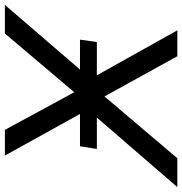

<svg xmlns="http://www.w3.org/2000/svg" viewBox="-27 -745 745 785"><g transform="rotate(-90 345.5 -352.5)"><path d="M-27 0 304 -383 303 -342 102 -705H207L366 -412H353L601 -705H718L402 -338L401 -381L614 0H508L337 -310H354L91 0ZM129 -329 140 -398H576L566 -329Z"/></g></svg>

Font: Nunito Sans 10pt Medium
Style: Italic
Weight: 500
Italic angle: -9°
Designer: Vernon Adams
Foundry: Vernon Adams
Version: Version 3.101;gftools[0.9.27]